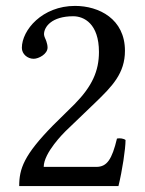

<svg xmlns="http://www.w3.org/2000/svg" viewBox="-20 -630 490 650"><path d="M54 -468C54 -447 73 -431 94 -431C111 -431 141 -447 141 -469C141 -477 139 -483 137 -490C135 -497 129 -506 129 -514C129 -539 155 -575 228 -575C264 -575 315 -550 315 -454C315 -390 292 -338 233 -278L159 -205C61 -105 45 -59 45 0H128H303H381C394 -53 405 -126 405 -156C399 -161 386 -163 376 -161C359 -90 342 -65 306 -65H128C128 -113 197 -181 202 -186L303 -283C360 -338 403 -382 403 -458C403 -566 315 -610 234 -610C123 -610 54 -528 54 -468Z"/></svg>

Font: Ponomar Unicode
Style: Regular
Weight: 400
Version: 1.3